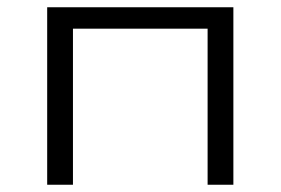

<svg xmlns="http://www.w3.org/2000/svg" viewBox="-20 -509 773 529"><path d="M110 0V-489H623V0H552V-430H181V0Z"/></svg>

Font: Nunito Sans 10pt Expanded Light
Style: Regular
Weight: 300
Width: 7
Designer: Vernon Adams
Foundry: Vernon Adams
Version: Version 3.101;gftools[0.9.27]